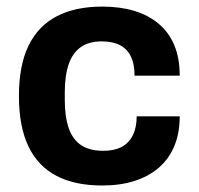

<svg xmlns="http://www.w3.org/2000/svg" viewBox="-20 -559 613 591"><path d="M294.7 12Q210.9 12 153.8 -17.7Q96.7 -47.4 67.5 -108.5Q38.3 -169.7 38.3 -263.2Q38.3 -357.8 67.9 -418.5Q97.5 -479.2 154.6 -508.9Q211.7 -538.7 294.7 -538.7Q349.2 -538.7 392.8 -525.7Q436.4 -512.7 468.2 -486Q500 -459.4 516.6 -419.6Q533.2 -379.7 533.2 -326H394.2Q394.2 -361.7 383.1 -384.8Q372 -407.9 349.6 -419.8Q327.2 -431.6 293.1 -431.6Q253.4 -431.6 228.4 -413.8Q203.4 -396 191.4 -361.1Q179.4 -326.2 179.4 -274V-251.4Q179.4 -200 191.5 -164.8Q203.6 -129.7 229.6 -112.2Q255.6 -94.8 297.9 -94.8Q331.7 -94.8 354.2 -106.7Q376.7 -118.5 388.7 -142.5Q400.7 -166.6 400.7 -200.9H533.2Q533.2 -149.5 516.6 -109.5Q500 -69.6 468.6 -42.6Q437.2 -15.6 393.2 -1.8Q349.2 12 294.7 12Z"/></svg>

Font: Archivo SemiBold
Style: Regular
Weight: 600
Designer: Hector Gatti
Foundry: Omnibus-Type
Version: Version 2.001